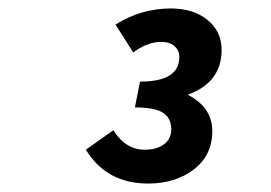

<svg xmlns="http://www.w3.org/2000/svg" viewBox="-20 -798 640 454"><path d="M330 -364Q232 -364 183 -444L248 -490Q277 -444 322 -444Q351 -444 368 -457Q385 -470 385 -492Q385 -518 366 -531Q347 -544 299 -544L311 -605Q404 -605 404 -663Q404 -679 392.5 -689Q381 -699 361 -699Q329 -699 295 -674L253 -740Q314 -778 384 -778Q437 -778 470.5 -751Q504 -724 504 -680Q504 -603 424 -574Q482 -544 482 -488Q482 -431 438.5 -397.5Q395 -364 330 -364Z"/></svg>

Font: TypoPRO Source Code Pro
Style: Bold Italic
Weight: 700
Italic angle: -11°
Monospace: yes
Designer: Paul D. Hunt, Teo Tuominen
Foundry: Adobe Systems Incorporated
Version: Version 1.030;PS 1.0;hotconv 1.0.84;makeotf.lib2.5.63406